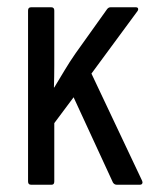

<svg xmlns="http://www.w3.org/2000/svg" viewBox="-20 -507 422 527"><path d="M65 0Q57 0 57 -9V-478Q57 -487 65 -487H121Q129 -487 129 -478V-388Q129 -357 129 -327.5Q129 -298 128 -267H129Q143 -290 157 -313.5Q171 -337 187 -360L274 -482Q278 -487 283 -487H353Q358 -487 359 -483.5Q360 -480 357 -476L231 -305L370 -11Q372 -7 370.5 -3.5Q369 0 364 0H300Q294 0 290 -6L182 -240L129 -169V-9Q129 0 122 0Z"/></svg>

Font: Sofia Sans Condensed
Style: Regular
Weight: 400
Designer: Botio Nikoltchev, Ani Petrova
Foundry: lettersoup
Version: Version 4.100